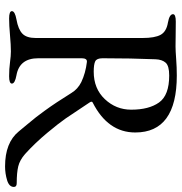

<svg xmlns="http://www.w3.org/2000/svg" viewBox="0 -697 718 758"><g transform="rotate(90 359.0 -318.0)"><path d="M385 -325Q378 -322 385 -312Q430 -244 447.5 -218.5Q465 -193 504.5 -145.5Q544 -98 588 -58Q612 -37 637 -31Q662 -25 703 -25Q718 -25 718 -14Q718 5 691.5 13Q665 21 637 21Q543 21 499 -33Q494 -39 472 -65.5Q450 -92 442.5 -101.5Q435 -111 417.5 -135Q400 -159 383.5 -184Q367 -209 347 -241Q332 -266 304 -280Q268 -297 225 -302Q217 -303 213.5 -297.5Q210 -292 210 -282V-110Q210 -36 277 -24Q310 -18 310 -6Q310 5 281 5Q252 5 226 1.5Q200 -2 183 -2Q158 -2 119 1.5Q80 5 53 5Q24 5 24 -6Q24 -18 57 -24Q96 -31 113 -47.5Q130 -64 130 -100V-522Q130 -570 117.5 -593Q105 -616 69 -622Q36 -628 36 -642Q36 -653 65 -653Q94 -653 119 -652.5Q144 -652 163 -652Q180 -652 213 -654.5Q246 -657 278 -657Q503 -657 503 -493Q503 -385 385 -325ZM413 -477Q413 -547 384.5 -587Q356 -627 278 -627Q240 -627 227.5 -613Q215 -599 214 -573Q210 -476 210 -364Q210 -341 222 -335Q234 -329 263 -329Q330 -329 371.5 -373Q413 -417 413 -477Z"/></g></svg>

Font: EB Garamond SC 12
Style: Regular
Weight: 400
Version: Version 0.016 ; ttfautohint (v0.97) -l 8 -r 50 -G 200 -x 0 -